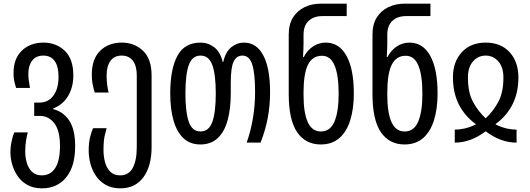

<svg xmlns="http://www.w3.org/2000/svg" viewBox="-20 -780 2897 1050"><path d="M210 250Q163 250 130 231.5Q97 213 76.5 183Q56 153 46.5 119Q37 85 37 54Q37 22 43.5 -7.5Q50 -37 58 -56H132Q127 -39 122.5 -12Q118 15 118 51Q118 79 126 108.5Q134 138 154 158.5Q174 179 209 179Q256 179 282 139Q308 99 308 19Q308 -66 277 -106Q246 -146 199 -146H167V-219H196Q244 -219 272 -257Q300 -295 300 -359Q300 -418 278.5 -447Q257 -476 217 -476Q177 -476 156 -448.5Q135 -421 135 -377Q135 -354 137.5 -339Q140 -324 144 -299H68Q60 -325 57 -341.5Q54 -358 54 -382Q54 -459 99.5 -503Q145 -547 218 -547Q287 -547 334 -502.5Q381 -458 381 -367Q381 -304 353 -256Q325 -208 271 -187V-183Q325 -170 358 -121.5Q391 -73 391 19Q391 131 341.5 190.5Q292 250 210 250Z M638 250Q591 250 558 231Q525 212 504.5 181.5Q484 151 474.5 115Q465 79 465 44Q465 0 473 -31Q481 -62 489 -79H563Q559 -66 552.5 -37.5Q546 -9 546 41Q546 74 554 105.5Q562 137 582 158Q602 179 637 179Q684 179 706 138Q728 97 728 24V-367Q728 -420 706.5 -448Q685 -476 645 -476Q605 -476 584 -447Q563 -418 563 -367Q563 -319 574 -274H498Q490 -301 486 -322.5Q482 -344 482 -372Q482 -457 527.5 -502Q573 -547 646 -547Q715 -547 762 -502.5Q809 -458 809 -367V24Q809 128 764.5 189Q720 250 638 250Z M1075 10Q1019 10 982.5 -25Q946 -60 928.5 -122.5Q911 -185 911 -269Q911 -402 950 -474.5Q989 -547 1077 -547Q1118 -547 1151.5 -521.5Q1185 -496 1198 -441H1201Q1213 -496 1244.5 -521.5Q1276 -547 1314 -547Q1383 -547 1420 -477Q1457 -407 1457 -277Q1457 -204 1444.5 -136.5Q1432 -69 1405 0H1329Q1352 -65 1363.5 -135.5Q1375 -206 1375 -277Q1375 -378 1359.5 -427Q1344 -476 1306 -476Q1274 -476 1258 -444Q1242 -412 1242 -327V-269Q1242 -186 1225 -123Q1208 -60 1171 -25Q1134 10 1075 10ZM1077 -61Q1122 -61 1141 -113Q1160 -165 1160 -269Q1160 -373 1141 -424.5Q1122 -476 1077 -476Q1031 -476 1012.5 -424.5Q994 -373 994 -269Q994 -166 1012.5 -113.5Q1031 -61 1077 -61Z M1734 10Q1651 10 1605 -57Q1559 -124 1559 -266V-590Q1559 -647 1582.5 -684.5Q1606 -722 1646 -741Q1686 -760 1734 -760H1876V-692H1743Q1696 -692 1668 -666Q1640 -640 1640 -590V-542Q1640 -513 1637 -468H1641Q1661 -506 1692.5 -526.5Q1724 -547 1761 -547Q1835 -547 1875 -474.5Q1915 -402 1915 -268Q1915 -186 1895.5 -123Q1876 -60 1836 -25Q1796 10 1734 10ZM1735 -61Q1786 -61 1809 -115Q1832 -169 1832 -267Q1832 -368 1810 -421.5Q1788 -475 1741 -475Q1689 -475 1664.5 -426.5Q1640 -378 1640 -274V-259Q1640 -164 1663 -112.5Q1686 -61 1735 -61Z M2192 10Q2109 10 2063 -57Q2017 -124 2017 -266V-590Q2017 -647 2040.5 -684.5Q2064 -722 2104 -741Q2144 -760 2192 -760H2334V-692H2201Q2154 -692 2126 -666Q2098 -640 2098 -590V-542Q2098 -513 2095 -468H2099Q2119 -506 2150.5 -526.5Q2182 -547 2219 -547Q2293 -547 2333 -474.5Q2373 -402 2373 -268Q2373 -186 2353.5 -123Q2334 -60 2294 -25Q2254 10 2192 10ZM2193 -61Q2244 -61 2267 -115Q2290 -169 2290 -267Q2290 -368 2268 -421.5Q2246 -475 2199 -475Q2147 -475 2122.5 -426.5Q2098 -378 2098 -274V-259Q2098 -164 2121 -112.5Q2144 -61 2193 -61Z M2467 0V-71Q2492 -71 2519.5 -77Q2547 -83 2581 -99V-102Q2521 -146 2489 -209.5Q2457 -273 2457 -357Q2457 -442 2505.5 -494.5Q2554 -547 2636 -547Q2719 -547 2767 -494.5Q2815 -442 2815 -357Q2815 -273 2783 -209.5Q2751 -146 2691 -102V-99Q2725 -83 2752.5 -77Q2780 -71 2805 -71V0Q2718 0 2636 -62Q2554 0 2467 0ZM2636 -133Q2677 -171 2705 -222.5Q2733 -274 2733 -356Q2733 -413 2705 -444.5Q2677 -476 2636 -476Q2595 -476 2567 -444.5Q2539 -413 2539 -356Q2539 -274 2567 -222.5Q2595 -171 2636 -133Z"/></svg>

Font: Noto Sans Georgian ExtraCondensed
Style: Regular
Weight: 400
Width: 2
Designer: Monotype Design Team, Akaki Razmadze
Foundry: Google LLC
Version: Version 2.005; ttfautohint (v1.8.4.7-5d5b)